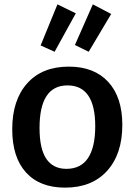

<svg xmlns="http://www.w3.org/2000/svg" viewBox="-20 -848 616 879"><path d="M540 -276Q540 -143 470.5 -66Q401 11 278 11Q162 11 99 -58.5Q36 -128 36 -256Q36 -390 104.5 -466.5Q173 -543 295 -543Q411 -543 475.5 -473Q540 -403 540 -276ZM161 -262Q161 -167 192 -121Q223 -75 284 -75Q350 -75 383 -124.5Q416 -174 416 -270Q416 -457 289 -457Q161 -457 161 -262ZM327 -787 230 -611 166 -640 243 -828ZM489 -784 386 -611 323 -642 405 -828Z"/></svg>

Font: Bitter Pro SemiBold
Style: Regular
Weight: 600
Designer: Sol Matas, and Bitter project Authors
Foundry: Sol Matas
Version: Version 1.010